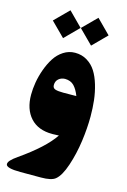

<svg xmlns="http://www.w3.org/2000/svg" viewBox="-140 -756 708 1074"><g transform="rotate(15 214.5 -219.0)"><path d="M291 -692.4 371.1 -611.8 291 -531.2 210.4 -611.8ZM128.9 -692.4 209 -611.8 128.9 -531.2 48.3 -611.8ZM247.6 1Q228.5 2.4 209.5 2.4Q127 2.4 82.5 -46.6Q38.1 -95.7 38.1 -179.7Q38.1 -213.4 44.4 -251.2Q50.8 -289.1 64.9 -328.4Q79.1 -367.7 99.1 -398.9Q119.1 -430.2 149.7 -450Q180.2 -469.7 216.3 -469.7Q255.4 -469.7 286.1 -450.9Q316.9 -432.1 336.2 -401.6Q355.5 -371.1 368.2 -328.4Q380.9 -285.6 386 -241.2Q391.1 -196.8 391.1 -147Q391.1 -80.1 380.6 -3.7Q370.1 72.8 346.9 142.3Q323.7 211.9 293.5 235.8Q271 253.9 211.4 253.9H92.3Q51.3 253.9 30.3 248.3Q9.3 242.7 8.1 231.9Q6.8 221.2 18.8 207.8Q30.8 194.3 56.2 176.8Q194.3 80.6 247.6 1ZM147 -264.6Q147 -247.1 162.4 -241.9Q177.7 -236.8 209 -236.8Q254.9 -236.8 284.7 -237.3Q271 -273.4 251.7 -293.5Q232.4 -313.5 199.2 -314Q177.2 -313.5 162.1 -300.3Q147 -287.1 147 -264.6Z"/></g></svg>

Font: Sahel Black FD
Style: Black-FD
Weight: 900
Foundry: Saber Rastikerdar (saber.rastikerdar@gmail.com)
Version: Version 3.3.1